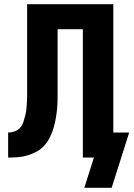

<svg xmlns="http://www.w3.org/2000/svg" viewBox="-20 -755 640 920"><path d="M515 145H384L430 0H377V-615H256V-334Q256 -310 256 -286.5Q256 -263 254 -239Q252 -215 248 -191.5Q244 -168 237.5 -145Q231 -122 220.5 -100Q210 -78 194.5 -60Q179 -42 158 -30Q137 -18 114 -11Q91 -4 67 -2Q43 0 19 0V-120Q35 -120 50.5 -125.5Q66 -131 76.5 -143Q87 -155 92 -170.5Q97 -186 101 -201.5Q105 -217 106.5 -233Q108 -249 109 -265Q110 -281 110 -296.5Q110 -312 110 -328V-735H523V-120H599Z"/></svg>

Font: Iosevka Heavy Extended
Style: Regular
Weight: 900
Width: 7
Monospace: yes
Designer: Belleve Invis
Foundry: Belleve Invis
Version: Version 32.5.0; ttfautohint (v1.8.4)